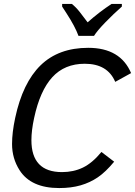

<svg xmlns="http://www.w3.org/2000/svg" viewBox="-20 -930 678 964"><path d="M277.3 14.2Q135.3 14.2 78.1 -75.7Q40.5 -134.8 40.5 -207Q40.5 -264.6 56.2 -337.9Q93.8 -514.2 183.8 -602.1Q273.9 -689.9 422.9 -689.9Q584.5 -689.9 638.2 -563L558.6 -519Q520 -609.9 405.8 -609.9Q304.2 -609.9 242.4 -542.2Q180.7 -474.6 151.4 -337.9Q137.7 -274.9 137.7 -226.1Q137.7 -65.9 291.5 -65.9Q349.1 -65.9 396.2 -88.6Q443.4 -111.3 489.3 -167L553.2 -118.2Q510.3 -66.4 471.2 -39.8Q432.1 -13.2 384.8 0.5Q337.4 14.2 277.3 14.2ZM452.1 -750H374Q357.4 -796.4 313 -864.7L292 -897V-910.2H340.8Q360.8 -894.5 380.1 -870.1Q399.4 -845.7 419.9 -817.9Q480 -871.1 540 -910.2H591.8V-897Q549.3 -859.4 508.5 -817.4Q467.8 -775.4 452.1 -750Z"/></svg>

Font: Cadman
Style: Italic
Weight: 400
Italic angle: -12°
Designer: Paul James MIller
Foundry: High-Logic / Made with FontCreator
Version: Version 2.114;March 28, 2021;FontCreator 13.0.0.2683 64-bit